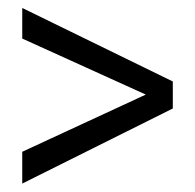

<svg xmlns="http://www.w3.org/2000/svg" viewBox="-20 -546 479 472"><path d="M34.7 -526.4 404.8 -345.7V-279.3L34.7 -94.7V-172.9L338.4 -313.5L34.7 -451.2Z"/></svg>

Font: LaylaRuqaa
Style: Regular
Weight: 400
Version: Version 2.0